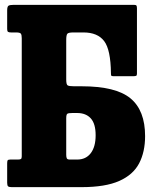

<svg xmlns="http://www.w3.org/2000/svg" viewBox="-20 -770 622 790"><path d="M53.5 -113.5Q62.5 -113.5 66 -115.8Q69.5 -118 69.5 -126.5V-612.5Q69.5 -626.5 65.8 -631.5Q62 -636.5 46.5 -636.5H25.5Q16.5 -636.5 13 -639Q9.5 -641.5 9.5 -650.5V-727Q9.5 -743.5 15.5 -746.8Q21.5 -750 36.5 -750H531.5Q539.5 -750 541.5 -747Q543.5 -744 543.5 -735.5V-466.5Q543.5 -459.5 540 -458Q536.5 -456.5 529.5 -456.5H446.5Q439 -456.5 437.8 -459Q436.5 -461.5 436.5 -468.5Q435.5 -565.5 408.5 -601Q381.5 -636.5 323.5 -636.5H281.5Q261.5 -636.5 257 -631Q252.5 -625.5 252.5 -605V-443Q252.5 -422.5 258.2 -418.8Q264 -415 284.5 -415H315.5Q457 -415 517 -365.2Q577 -315.5 577 -210Q577 -145 552.5 -98Q528 -51 470.8 -25.5Q413.5 0 315.5 0H28Q17.5 0 13.5 -3.2Q9.5 -6.5 9.5 -18V-97Q9.5 -106 11.2 -109.8Q13 -113.5 22 -113.5ZM277.5 -305Q262 -305 257.2 -302Q252.5 -299 252.5 -283V-133Q252.5 -123 255 -118.2Q257.5 -113.5 267 -113.5H297.5Q333.5 -113.5 353.5 -139.8Q373.5 -166 373.5 -213.5Q373.5 -261 353.5 -283Q333.5 -305 297.5 -305Z"/></svg>

Font: Besley* Condensed Heavy
Style: Regular
Weight: 800
Width: 3
Designer: Owen Earl
Foundry: indestructible type*
Version: Version 3.000; ttfautohint (v1.8.3)